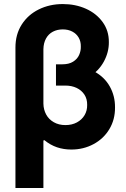

<svg xmlns="http://www.w3.org/2000/svg" viewBox="-20 -737 626 956"><path d="M552.7 -202Q553.2 -141.9 524.6 -94.1Q495.9 -46.3 445.8 -19.4Q395.7 7.6 335.3 7.6Q297.3 7.6 263.9 -3.6Q230.5 -14.9 200.9 -39.2L196.1 -37.4V-221Q196.7 -191.2 209.7 -167.1Q222.7 -142.9 247.6 -128.6Q272.5 -114.2 305.8 -114.2Q338.2 -114.2 362.9 -127.5Q387.6 -140.8 401.1 -163.6Q414.5 -186.3 414 -214.6Q414.5 -244.2 400.3 -265.9Q386 -287.6 361.4 -299.3Q336.7 -310.9 305.7 -310.9H258.7V-409.2H325.9Q397.4 -409.2 448.7 -381.5Q500 -353.9 526.6 -306.5Q553.2 -259.2 552.7 -202ZM522 -527Q522.5 -477.2 497.1 -430.4Q471.6 -383.5 423.6 -354Q375.6 -324.5 311.4 -324.5H258.7V-416.8H290.6Q323.2 -416.8 344 -429.9Q364.9 -443 373.9 -463.2Q383 -483.4 382.4 -505Q383 -530.1 371.9 -549.5Q360.7 -568.9 340.2 -579.7Q319.7 -590.6 292.7 -590.6Q265.1 -590.6 243.3 -579.2Q221.5 -567.8 209.1 -545.3Q196.7 -522.8 196.1 -491.8V199.2H56.9V-500.6Q56.9 -565.7 88.1 -614.7Q119.3 -663.7 173.2 -690.2Q227 -716.8 292.7 -716.8Q355.6 -716.8 407.8 -693.5Q460 -670.1 491.3 -626.9Q522.5 -583.7 522 -527Z"/></svg>

Font: WEMIX Pretendard Variable
Style: Regular
Weight: 400
Designer: Base glyphs from Inter by Rasmus Andersson; Hangeul glyphs from Noto Sans CJK(Source Han Sans) by Jang Soo-young and Kan
Foundry: Kil Hyung-jin
Version: Version 1.000;Glyphs 3.2 (3208)